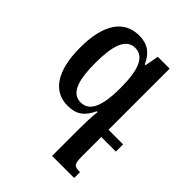

<svg xmlns="http://www.w3.org/2000/svg" viewBox="-211 -617 977 977"><g transform="rotate(45 277.5 -128.5)"><path d="M494 203C454 203 444 197 444 142V0H549V-52H444V-492H359L345 -418H339C314 -475 276 -502 216 -502C107 -502 46 -414 46 -246C46 -76 108 9 210 9C272 9 307 -16 335 -76H341C336 -27 335 7 335 47V245H494ZM245 -50C176 -50 156 -129 156 -245C156 -361 176 -443 246 -443C309 -443 337 -378 337 -245C337 -100 302 -50 245 -50Z"/></g></svg>

Font: Noto Serif Armenian Condensed Semi
Style: Regular
Weight: 600
Width: 3
Designer: Monotype Design Team
Foundry: Monotype Imaging Inc.
Version: Version 1.901